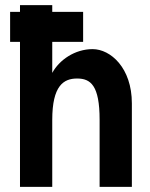

<svg xmlns="http://www.w3.org/2000/svg" viewBox="-20 -730 587 750"><path d="M184.1 0V-261.7C184.1 -395.5 228.5 -423.3 281.2 -423.3C334 -423.3 369.1 -396.5 369.1 -262.2V0H495.1V-326.2C495.1 -465.3 411.6 -538.1 341.8 -538.1C272.5 -538.1 211.9 -496.1 184.1 -445.3V-566.4H304.7V-683.6H184.1V-710H58.1V-683.6H19.5V-566.4H58.1V0Z"/></svg>

Font: Tuffy
Style: Bold
Weight: 700
Designer: Thatcher Ulrich, Karoly Barta, Michael Everson
Version: Version 001.270